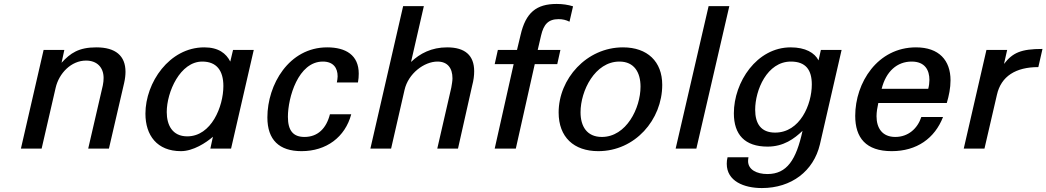

<svg xmlns="http://www.w3.org/2000/svg" viewBox="-20 -753 5303 973"><path d="M86 0H191L262 -308C279 -382 341 -446 416 -446C472 -446 505 -411 505 -358C505 -347 504 -334 501 -320L427 0H532L609 -332C614 -354 616 -373 616 -389C616 -471 565 -513 468 -513C379 -513 337 -484 292 -435L306 -500H201Z M717 -177C717 -67 776 13 897 13C959 13 1025 -30 1059 -60L1046 0H1151L1266 -500H1161L1147 -441C1126 -482 1088 -513 1015 -513C838 -513 717 -334 717 -177ZM825 -185C825 -287 893 -441 1005 -441C1078 -441 1112 -395 1112 -317C1112 -213 1051 -62 929 -62C853 -62 825 -120 825 -185Z M1335 -158C1335 -44 1395 13 1508 13C1634 13 1729 -58 1760 -174H1652C1634 -103 1591 -59 1523 -59C1466 -59 1439 -91 1439 -161C1439 -258 1491 -441 1616 -441C1669 -441 1691 -409 1691 -366C1691 -356 1689 -346 1687 -335H1794C1797 -351 1798 -366 1798 -380C1798 -474 1732 -513 1638 -513C1444 -513 1335 -324 1335 -158Z M1857 0H1962L2030 -297C2049 -381 2130 -441 2197 -441C2248 -441 2273 -408 2273 -356C2273 -343 2270 -327 2267 -309L2196 0H2301L2373 -320C2380 -346 2383 -370 2383 -392C2383 -472 2337 -513 2246 -513C2167 -513 2108 -482 2063 -439L2128 -722H2023Z M2487 -428H2583L2487 0H2594L2690 -428H2804L2820 -500H2705L2722 -573C2735 -629 2758 -656 2811 -656C2830 -656 2849 -652 2866 -643L2884 -721C2858 -729 2831 -733 2801 -733C2698 -733 2644 -689 2618 -575L2600 -500H2503Z M2811 -183C2811 -58 2888 13 3012 13C3198 13 3336 -146 3336 -323C3336 -441 3261 -513 3137 -513C2952 -513 2811 -353 2811 -183ZM2922 -184C2922 -293 2995 -441 3119 -441C3194 -441 3226 -386 3226 -314C3226 -205 3154 -59 3030 -59C2954 -59 2922 -113 2922 -184Z M3509 0 3676 -722H3571L3404 0Z M3699 -179C3699 -71 3754 -10 3870 -10C3951 -10 4005 -50 4047 -90C4015 57 3968 129 3869 129C3815 129 3771 107 3771 63C3771 57 3772 51 3773 44H3667C3664 56 3663 66 3663 77C3663 165 3750 200 3841 200C3991 200 4103 114 4135 -21L4245 -500H4140L4128 -447C4109 -485 4062 -513 3987 -513C3815 -513 3699 -337 3699 -179ZM3807 -197C3807 -296 3867 -441 3988 -441C4064 -441 4094 -398 4094 -325C4094 -223 4034 -81 3908 -81C3836 -81 3807 -127 3807 -197Z M4314 -166C4314 -55 4368 13 4499 13C4626 13 4717 -52 4759 -160H4649C4630 -102 4583 -59 4517 -59C4451 -59 4422 -104 4422 -164C4422 -185 4426 -209 4431 -231H4778C4789 -268 4797 -307 4797 -346C4797 -447 4739 -513 4622 -513C4427 -513 4314 -334 4314 -166ZM4448 -303C4470 -391 4526 -441 4600 -441C4668 -441 4690 -397 4690 -348C4690 -334 4688 -318 4684 -303Z M4864 0H4969L5032 -272C5053 -367 5128 -413 5242 -413L5263 -505C5154 -505 5112 -486 5068 -429L5084 -500H4979Z"/></svg>

Font: Perun Medium Italic
Style: Regular
Weight: 500
Italic angle: -12°
Foundry: Copyright (c) Stefan Peev, Context Ltd, 2016
Version: Version 1.026